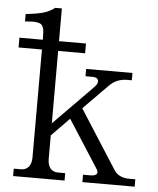

<svg xmlns="http://www.w3.org/2000/svg" viewBox="-54 -812 708 859"><g transform="rotate(5 300.0 -383.0)"><path d="M189 -90.8Q189 -63 201.2 -48.1Q213.4 -33.2 235.8 -33.2H268.1V0H37.1V-33.2H68.8Q91.3 -33.2 103.8 -48.1Q116.2 -63 116.2 -90.8V-575.2H11.2V-619.1H116.2V-627.9Q116.2 -646 115.2 -656.7Q114.3 -667.5 110.6 -676Q106.9 -684.6 101.8 -688.2Q96.7 -691.9 85.7 -694.1Q74.7 -696.3 62.7 -695.8Q50.8 -695.3 29.8 -693.8V-727.1Q84 -732.9 110.6 -741Q137.2 -749 159.2 -766.1H189V-619.1H310.1V-575.2H189V-250L365.2 -429.2Q381.8 -446.3 377.9 -459.7Q374 -473.1 354 -473.1H320.8V-505.9H528.8V-473.1H507.8Q461.4 -473.1 429.2 -440.9L318.8 -329.1L487.8 -64.9Q508.8 -33.2 556.2 -33.2H583V0H348.1V-33.2H379.9Q402.3 -33.2 408.9 -41.5Q415.5 -49.8 405.8 -64.9L269 -277.8L189 -195.8Z"/></g></svg>

Font: LT Superior Serif
Style: Regular
Weight: 400
Designer: Daniel Lyons
Foundry: LyonsType
Version: Version 2.120;FEAKit 1.0